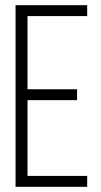

<svg xmlns="http://www.w3.org/2000/svg" viewBox="-20 -720 391 740"><path d="M86 -376H277V-334H86V-42H316V0H40V-700H316V-658H86Z"/></svg>

Font: Bebas Neue Book
Style: Regular
Weight: 400
Designer: Ryoichi Tsunekawa
Foundry: Ryoichi Tsunekawa
Version: Version 001.003